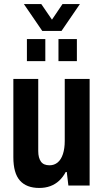

<svg xmlns="http://www.w3.org/2000/svg" viewBox="-20 -917 513 949"><path d="M174 12Q111 12 78.5 -24.5Q46 -61 46 -140V-527H169V-170Q169 -153 172.5 -140Q176 -127 182.5 -118Q189 -109 199.5 -104.5Q210 -100 225 -100Q248 -100 265 -114Q282 -128 291 -155.5Q300 -183 300 -220V-527H423V0H318L310 -67H305Q291 -41 272 -23.5Q253 -6 228.5 3Q204 12 174 12ZM113 -615V-724H204V-615ZM269 -615V-724H360V-615ZM98 -897H184L260 -786H214L289 -897H375L284 -764H189Z"/></svg>

Font: Archivo Condensed
Style: Bold
Weight: 700
Width: 3
Designer: Hector Gatti
Foundry: Omnibus-Type
Version: Version 2.001